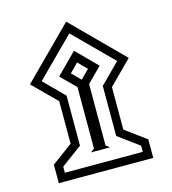

<svg xmlns="http://www.w3.org/2000/svg" viewBox="-107 -731 797 890"><g transform="rotate(-15 291.5 -286.0)"><path d="M246.1 -27.3H337.9L319.8 -41V-335.9L389.2 -405.3L292 -502.9L194.8 -405.3L264.2 -335.9V-41ZM251 -405.3 292 -446.8 333 -405.3 292 -364.3ZM110.8 -405.3 292 -586.4 473.1 -405.3 378.9 -311V-70.8L479 2.9V32.2H105V2.9L205.1 -70.8V-311ZM54.7 -405.3 165.5 -294.9V-90.8L65.4 -17.1V71.8H518.6V-17.1L418.5 -90.8V-294.9L528.8 -405.3L292 -642.6Z"/></g></svg>

Font: Vazirmatn RD NL
Style: Regular
Weight: 400
Designer: Saber Rastikerdar
Foundry: Saber Rastikerdar
Version: Version 32.101